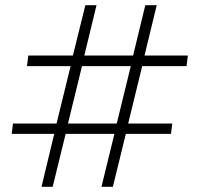

<svg xmlns="http://www.w3.org/2000/svg" viewBox="-20 -720 760 740"><path d="M140 0 189 -204H25L30 -244H198L252 -465H84L89 -506H261L309 -700H352L305 -506H493L540 -700H584L537 -506H704L699 -465H528L474 -244H644L639 -204H465L415 0H371L421 -204H233L183 0ZM242 -244H430L484 -465H296Z"/></svg>

Font: MuseoModerno Thin ExtraLight
Style: Italic
Weight: 250
Italic angle: -9°
Version: Version 1.003